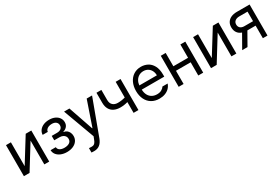

<svg xmlns="http://www.w3.org/2000/svg" viewBox="77 -1589 4144 2841"><g transform="rotate(-30 2148.5 -169.0)"><path d="M404.3 -530.3H500V0H416V-407.2L164.1 0H67.4V-530.3H151.4V-123Z M799.8 -63.5Q851.6 -63.5 884.3 -84.7Q917 -106 917 -148.4Q917 -174.3 904.1 -193.8Q891.1 -213.4 867.2 -224.4Q843.3 -235.4 811.5 -235.4H721.7V-310.5H811.5Q857.9 -310.5 882.1 -331.3Q906.2 -352.1 906.2 -385.7Q906.2 -421.4 880.9 -442.6Q855.5 -463.9 810.5 -463.9Q780.3 -463.9 755.6 -454.6Q731 -445.3 716.6 -428.5Q702.1 -411.6 701.2 -390.6H613.3Q614.7 -433.1 639.6 -466.6Q664.6 -500 708 -518.6Q751.5 -537.1 806.6 -537.1Q861.8 -537.1 903.6 -517.8Q945.3 -498.5 968.3 -465.1Q991.2 -431.6 991.2 -389.6Q991.2 -346.7 966.8 -318.1Q942.4 -289.6 901.4 -277.3V-272.5Q931.2 -270 953.9 -252.9Q976.6 -235.8 989.3 -208.3Q1002 -180.7 1002 -147.5Q1002 -100.1 976.3 -64.2Q950.7 -28.3 905 -8.8Q859.4 10.7 800.8 10.7Q744.6 10.7 699.5 -7.8Q654.3 -26.4 628.4 -59.6Q602.5 -92.8 601.6 -135.7H690.4Q692.4 -101.1 721.9 -82.3Q751.5 -63.5 799.8 -63.5Z M1108.4 197.3V122.1Q1126 124 1149.4 124Q1170.4 124 1184.6 119.6Q1198.7 115.2 1212.9 97.9Q1227.1 80.6 1240.2 43.9L1255.9 3.9L1059.6 -530.3H1151.4L1295.9 -109.4H1301.8L1446.3 -530.3H1538.1L1313.5 76.2Q1290 138.2 1251 168.7Q1211.9 199.2 1155.3 199.2Q1129.9 199.2 1108.4 197.3Z M2024.4 0H1941.4V-184.1Q1880.9 -166 1814.5 -166Q1753.4 -166 1708.3 -188Q1663.1 -210 1638.7 -253.7Q1614.3 -297.4 1614.3 -361.3V-532.2H1698.2V-361.3Q1698.2 -303.2 1730.2 -273.7Q1762.2 -244.1 1814.5 -244.1Q1878.4 -244.1 1941.4 -262.2V-530.3H2024.4Z M2133.8 -260.7Q2133.8 -341.8 2163.8 -404.5Q2193.8 -467.3 2248.3 -502.2Q2302.7 -537.1 2374 -537.1Q2434.1 -537.1 2485.8 -510.5Q2537.6 -483.9 2570.1 -424.6Q2602.5 -365.2 2602.5 -272.5V-237.3H2217.8Q2219.7 -182.1 2240.7 -143.1Q2261.7 -104 2298.1 -83.7Q2334.5 -63.5 2381.8 -63.5Q2426.8 -63.5 2457.8 -80.3Q2488.8 -97.2 2504.9 -124H2594.7Q2582 -84 2552.5 -53.5Q2522.9 -22.9 2479.2 -6.1Q2435.5 10.7 2381.8 10.7Q2306.2 10.7 2250 -22.9Q2193.8 -56.6 2163.8 -118.2Q2133.8 -179.7 2133.8 -260.7ZM2517.6 -308.6Q2517.6 -353 2499.8 -387.9Q2481.9 -422.9 2449.2 -442.9Q2416.5 -462.9 2374 -462.9Q2329.6 -462.9 2295.2 -441.9Q2260.7 -420.9 2241 -385.5Q2221.2 -350.1 2218.3 -308.6Z M2795.9 -302.7H3046.9V-530.3H3130.9V0H3046.9V-225.6H2795.9V0H2711.9V-530.3H2795.9Z M3601.6 -530.3H3697.3V0H3613.3V-407.2L3361.3 0H3264.6V-530.3H3348.6V-123Z M4150.4 -214.8H4009.8L3887.7 0H3796.9L3925.8 -226.6Q3877.4 -242.7 3851.3 -280.3Q3825.2 -317.9 3825.2 -372.1Q3825.2 -420.9 3847.4 -456.5Q3869.6 -492.2 3911.6 -511.2Q3953.6 -530.3 4010.7 -530.3H4229.5V0H4150.4ZM4002 -291H4150.4V-454.1H4010.7Q3963.4 -454.1 3936.3 -432.1Q3909.2 -410.2 3909.2 -372.1Q3909.2 -334.5 3933.8 -312.7Q3958.5 -291 4002 -291Z"/></g></svg>

Font: Pretendard Std
Style: Regular
Weight: 400
Designer: Base glyphs from Inter by Rasmus Andersson; Hangeul glyphs from Noto Sans CJK(Source Han Sans) by Jang Soo-young and Kan
Foundry: Kil Hyung-jin
Version: Version 1.309